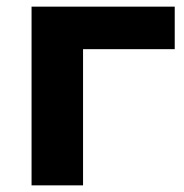

<svg xmlns="http://www.w3.org/2000/svg" viewBox="-20 -558 554 578"><path d="M75 0V-538H506V-410H230V0Z"/></svg>

Font: Montserrat Z
Style: Bold
Weight: 700
Designer: Julieta Ulanovsky
Foundry: Julieta Ulanovsky
Version: Version 8.000